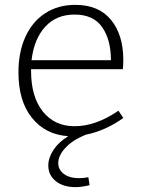

<svg xmlns="http://www.w3.org/2000/svg" viewBox="-20 -553 586 791"><path d="M220 119Q220 146 243 163.5Q266 181 306 181Q325 181 344 177L349 210Q315 218 292 218Q240 218 209.5 193Q179 168 179 129Q179 97 200 65Q221 33 261 8Q168 2 112 -67Q56 -136 56 -255Q56 -339 85 -402Q114 -465 167 -499Q220 -533 290 -533Q387 -533 437.5 -471Q488 -409 488 -306Q488 -285 486 -268H108V-261Q108 -154 156.5 -93.5Q205 -33 287 -33Q375 -33 468 -97L488 -67Q414 -14 333 2Q279 24 249.5 56Q220 88 220 119ZM110 -305H437Q437 -389 401 -441Q365 -493 287 -493Q212 -493 166 -442.5Q120 -392 110 -305Z"/></svg>

Font: Bitter Pro Light
Style: Regular
Weight: 300
Designer: Sol Matas, and Bitter project Authors
Foundry: Sol Matas
Version: Version 1.010